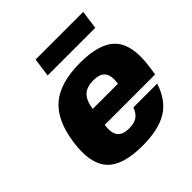

<svg xmlns="http://www.w3.org/2000/svg" viewBox="-184 -819 969 969"><g transform="rotate(-45 300.0 -335.0)"><path d="M228 -200.2Q220.7 -147.9 238.8 -124Q256.8 -100.1 304.2 -100.1Q339.4 -100.1 360.4 -114.3Q381.3 -128.4 392.6 -160.2H562.5Q534.2 -70.8 469.2 -30.5Q404.3 9.8 288.6 9.8Q147 9.8 91.6 -51.8Q36.1 -113.3 55.2 -250Q74.2 -386.7 147 -448.2Q219.7 -509.8 361.8 -509.8Q503.4 -509.8 558.8 -448.2Q614.3 -386.7 595.2 -250L587.9 -200.2ZM242.2 -299.8H422.4Q429.7 -352.1 411.6 -376Q393.6 -399.9 346.2 -399.9Q298.8 -399.9 274.2 -376Q249.5 -352.1 242.2 -299.8ZM200.7 -580.1 214.4 -680.2H554.7L540.5 -580.1Z"/></g></svg>

Font: Fivo Sans Heavy
Style: Regular
Weight: 900
Designer: Alexander Slobzheninov
Foundry: Alexander Slobzheninov
Version: 1.0